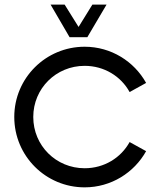

<svg xmlns="http://www.w3.org/2000/svg" viewBox="-20 -806 683 834"><path d="M282.2 -644.5H359.4L442.9 -786.1H381.3L321.3 -689L260.7 -786.1H199.7ZM347.7 7.8C462.4 7.8 562.5 -55.7 614.7 -149.4L543 -189C505.4 -120.6 432.6 -75.2 347.7 -75.2C223.6 -75.2 124.5 -173.3 124.5 -297.9C124.5 -421.9 223.6 -520 347.7 -520C432.6 -520 505.4 -474.6 543 -406.2L614.7 -445.8C562.5 -539.6 462.4 -603 347.7 -603C178.7 -603 42 -466.8 42 -297.9C42 -128.4 178.7 7.8 347.7 7.8Z"/></svg>

Font: Now Medium
Style: Regular
Weight: 500
Designer: Alfredo Marco Pradil
Foundry: Alfredo Marco Pradil
Version: Version 1.200;hotconv 1.0.109;makeotfexe 2.5.65596